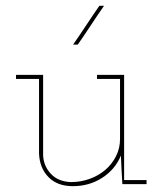

<svg xmlns="http://www.w3.org/2000/svg" viewBox="-20 -632 558 659"><path d="M395 -98Q375 -50 330.5 -21.5Q286 7 230 7Q177 7 146.5 -24Q116 -55 114 -105V-361H35V-375H128V-98Q130 -62 154.5 -35.5Q179 -9 223 -7Q257 -7 287.5 -18Q318 -29 341 -48.5Q364 -68 378 -95.5Q392 -123 392 -155V-361H313V-375H406V-14H483V0H400L397 -53ZM247 -479H231Q254 -512 276 -545.5Q298 -579 321 -612H337Q314 -579 292 -545.5Q270 -512 247 -479Z"/></svg>

Font: Josefin Slab Thin
Style: Regular
Weight: 100
Designer: Santiago Orozco
Foundry: Typemade
Version: Version 2.000